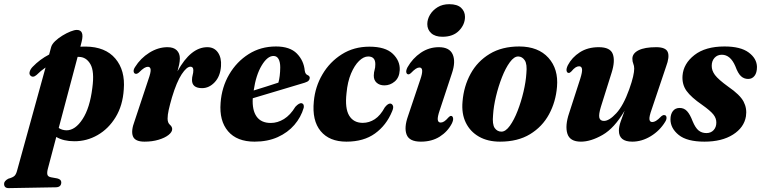

<svg xmlns="http://www.w3.org/2000/svg" viewBox="-117 -684 3726 940"><path d="M62 -317Q44 -301.5 31.5 -314.5Q25 -321.5 28.5 -333.5Q32 -345.5 42.5 -356.5Q78 -393.5 123.5 -417L133.5 -454Q137.5 -468 153 -482.8Q168.5 -497.5 189 -510Q209.5 -522.5 228.5 -530Q247.5 -537.5 259 -537.5Q297.5 -537.5 282.5 -479L276.5 -455.5Q289.5 -456 302.5 -456Q399 -455 447.8 -397.2Q496.5 -339.5 489 -246.5Q484 -167.5 449.2 -110.5Q414.5 -53.5 361 -22.8Q307.5 8 246 7.5Q194 7.5 158.5 -13.5L118 139.5Q112.5 159 114.8 170Q117 181 133 184L163.5 189.5Q183 194.5 183 208.5Q183 233 155 233L-74.5 237Q-97 237 -97 216Q-97 202 -76.5 191Q-53 184.5 -45.2 176.2Q-37.5 168 -33 150L106 -353.5Q83 -338 62 -317ZM208.5 -46Q251.5 -46 287.2 -100.8Q323 -155.5 335 -253.5Q346 -334 325.8 -369.5Q305.5 -405 269.5 -405.5Q266 -405.5 263 -405.5L170.5 -57.5Q186.5 -46.5 208.5 -46Z M548.5 -322.5Q539.5 -323 537.5 -332.8Q535.5 -342.5 544 -355.5Q571 -399 614.2 -426Q657.5 -453 703 -453Q733 -453 748.2 -438Q763.5 -423 763.5 -398Q763.5 -384 760.2 -368.2Q757 -352.5 752 -335Q817 -453 898 -453Q932 -453 950 -427Q968 -401 965 -360Q961.5 -310.5 934.2 -281.5Q907 -252.5 872.5 -252.5Q823 -252.5 823 -292.5Q823 -305 826.2 -316.5Q829.5 -328 829.5 -340Q829.5 -357.5 815.5 -357.5Q797 -357.5 772.5 -320.5Q748 -283.5 725 -207.5Q714.5 -171 709 -146.2Q703.5 -121.5 703.5 -103.5Q703.5 -83 714.8 -73.2Q726 -63.5 726 -52Q726 -37.5 708 -23.2Q690 -9 659.2 0.2Q628.5 9.5 590.5 9.5Q544 9.5 533.8 -16.8Q523.5 -43 542 -91.5L609.5 -295Q622 -330 620.5 -343.5Q619 -357 607 -357Q599 -357 589 -351Q579 -345 562 -328Q554.5 -322 548.5 -322.5Z M1370 -156.5Q1356.5 -110 1324.2 -72.5Q1292 -35 1242.8 -12.8Q1193.5 9.5 1129.5 9.5Q1043 9.5 999.5 -41.5Q956 -92.5 963 -180.5Q968.5 -257 1005 -319.5Q1041.5 -382 1100.5 -419.2Q1159.5 -456.5 1234 -456.5Q1302.5 -456.5 1336.5 -421.8Q1370.5 -387 1375 -338Q1377.5 -320.5 1389.5 -316Q1399 -312 1399.5 -303Q1399.5 -295.5 1394.2 -289.5Q1389 -283.5 1374.5 -279Q1358 -274 1328.5 -265.2Q1299 -256.5 1262.8 -245.5Q1226.5 -234.5 1189.2 -223.5Q1152 -212.5 1120.5 -203Q1117 -145 1139.2 -113.5Q1161.5 -82 1208.5 -82Q1242 -82 1273.2 -101.2Q1304.5 -120.5 1329 -161Q1348 -181.5 1360.5 -178.5Q1373 -175 1370 -156.5ZM1222 -410Q1192 -410 1164 -363.2Q1136 -316.5 1125 -241Q1156 -250.5 1189 -261Q1222 -271.5 1246 -279.5Q1254.5 -309.5 1255 -354Q1255 -380 1246.8 -395Q1238.5 -410 1222 -410Z M1685.5 -407.5Q1663.5 -407.5 1641 -385.8Q1618.5 -364 1601.5 -323.8Q1584.5 -283.5 1579.5 -228Q1571 -153.5 1592.5 -118Q1614 -82.5 1659 -82.5Q1690.5 -82.5 1718 -100.5Q1745.5 -118.5 1767 -158.5Q1782 -177.5 1793.5 -177Q1802 -176.5 1806.5 -167Q1811 -157.5 1802.5 -138.5Q1774.5 -70.5 1719 -30.5Q1663.5 9.5 1579 9.5Q1495.5 9.5 1452.8 -42.2Q1410 -94 1419.5 -188Q1426 -259.5 1461.8 -320.2Q1497.5 -381 1556.5 -418.2Q1615.5 -455.5 1691.5 -455.5Q1770 -455.5 1806.2 -420.5Q1842.5 -385.5 1840 -340.5Q1838 -304 1815.5 -285Q1793 -266 1765 -266Q1741.5 -266 1727 -279Q1712.5 -292 1713 -314.5Q1713.5 -331 1717 -341.8Q1720.5 -352.5 1720.5 -370Q1720.5 -407.5 1685.5 -407.5Z M2049 -504Q2013.5 -504 1994.2 -521.5Q1975 -539 1975 -566Q1975 -589.5 1988.2 -611.8Q2001.5 -634 2025.5 -648.8Q2049.5 -663.5 2082.5 -663.5Q2121.5 -663.5 2140.5 -645.8Q2159.5 -628 2159.5 -601.5Q2159.5 -564 2130.5 -534Q2101.5 -504 2049 -504ZM2036 -145Q2024.5 -111.5 2026.2 -97.8Q2028 -84 2040.5 -84Q2048.5 -84 2057.5 -89.5Q2066.5 -95 2079.5 -110Q2086 -117 2091.5 -116.5Q2098.5 -116.5 2101 -106.5Q2103.5 -96.5 2095 -79Q2074.5 -39.5 2035.8 -15Q1997 9.5 1943.5 9.5Q1887 9.5 1873.8 -24.8Q1860.5 -59 1880.5 -115.5L1941 -295.5Q1961 -353.5 1936.5 -353.5Q1928.5 -353.5 1919 -347.5Q1909.5 -341.5 1894 -325.5Q1887 -319.5 1882 -320Q1874.5 -320.5 1872.2 -329.5Q1870 -338.5 1878 -354.5Q1903 -398.5 1943.2 -425.8Q1983.5 -453 2031.5 -453Q2083.5 -453 2099.2 -417.8Q2115 -382.5 2095.5 -325Z M2425.5 -456.5Q2518.5 -456 2568 -401Q2617.5 -346 2610 -259Q2604 -185.5 2571 -124.5Q2538 -63.5 2478 -27Q2418 9.5 2331 9.5Q2271 9.5 2228 -15Q2185 -39.5 2163.5 -83.5Q2142 -127.5 2147.5 -187Q2153.5 -261.5 2187 -322.8Q2220.5 -384 2280.5 -420.2Q2340.5 -456.5 2425.5 -456.5ZM2338 -39.5Q2358.5 -39.5 2379.2 -68.2Q2400 -97 2417.2 -141.5Q2434.5 -186 2446 -235Q2457.5 -284 2460 -324.5Q2464.5 -370 2452.2 -388.5Q2440 -407 2420.5 -407.5Q2400 -408 2379 -379.2Q2358 -350.5 2340.5 -305.8Q2323 -261 2311.2 -211.8Q2299.5 -162.5 2297 -121.5Q2292.5 -75 2305 -57.2Q2317.5 -39.5 2338 -39.5Z M3135 -120.5Q3144.5 -120.5 3146 -110.2Q3147.5 -100 3139.5 -87.5Q3113 -44 3069 -17.2Q3025 9.5 2978.5 9.5Q2913 9.5 2913 -44.5Q2913 -64 2921.8 -89.2Q2930.5 -114.5 2941 -142Q2891 -56.5 2833.2 -23.5Q2775.5 9.5 2727 9.5Q2673 9.5 2660.8 -29.5Q2648.5 -68.5 2669.5 -130.5L2723.5 -297.5Q2734.5 -332 2732.5 -345.8Q2730.5 -359.5 2718 -359.5Q2710 -359.5 2701 -354Q2692 -348.5 2679.5 -333.5Q2672 -326 2667 -327Q2659.5 -327 2657 -336.8Q2654.5 -346.5 2663 -364.5Q2683 -403 2721.8 -428Q2760.5 -453 2814.5 -453Q2871 -453 2883.2 -419.2Q2895.5 -385.5 2877.5 -328.5L2825 -161.5Q2813.5 -124 2817.2 -108Q2821 -92 2840 -92Q2865.5 -92 2900.2 -129.5Q2935 -167 2963.5 -246.5Q2977 -284.5 2982.5 -308.8Q2988 -333 2988 -348Q2988 -361.5 2983.5 -372Q2979 -382.5 2979 -396.5Q2979 -422.5 3009 -437.8Q3039 -453 3095.5 -453Q3142.5 -453 3152.2 -429.2Q3162 -405.5 3144 -358L3073.5 -148.5Q3061 -113.5 3062.5 -100Q3064 -86.5 3076.5 -86.5Q3084.5 -86.5 3094.5 -92.2Q3104.5 -98 3121.5 -115.5Q3129 -121.5 3135 -120.5Z M3341.5 -32.5Q3363.5 -32.5 3376.8 -47Q3390 -61.5 3390 -83.5Q3390.5 -104.5 3375.8 -123.2Q3361 -142 3320 -171Q3267 -207.5 3244.2 -239Q3221.5 -270.5 3224.5 -313.5Q3229 -372.5 3282.8 -414.5Q3336.5 -456.5 3430 -456.5Q3508.5 -456.5 3548.2 -427.2Q3588 -398 3589 -356.5Q3589 -328 3577.2 -312.8Q3565.5 -297.5 3546 -297.5Q3525.5 -297.5 3510.8 -311Q3496 -324.5 3483 -360Q3459 -416 3417 -416Q3395 -416 3381.2 -400.8Q3367.5 -385.5 3367.5 -362Q3367 -339 3383.2 -317Q3399.5 -295 3448.5 -259.5Q3506 -220 3523.5 -186.5Q3541 -153 3535 -114.5Q3526 -59.5 3471.5 -25Q3417 9.5 3332 9.5Q3246.5 9.5 3206 -23.2Q3165.5 -56 3165.5 -99.5Q3165.5 -124.5 3177.2 -140Q3189 -155.5 3210.5 -155.5Q3232.5 -155.5 3247 -139.5Q3261.5 -123.5 3274 -90.5Q3287.5 -58 3303.2 -45.2Q3319 -32.5 3341.5 -32.5Z"/></svg>

Font: Fraunces 144pt S050
Style: Bold Italic
Weight: 700
Italic angle: -16°
Version: Version 1.000; ttfautohint (v1.8.3)